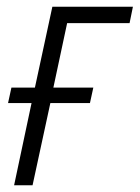

<svg xmlns="http://www.w3.org/2000/svg" viewBox="-20 -552 416 572"><path d="M22 0 74 -245H4L14 -291H84L136 -532H376L366 -483H180L139 -291H258L248 -245H130L77 0Z"/></svg>

Font: Noto Sans SemiCondensed Light
Style: Italic
Weight: 300
Width: 4
Italic angle: -12°
Designer: Monotype Design Team
Foundry: Monotype Imaging Inc.
Version: Version 2.013; ttfautohint (v1.8.4.7-5d5b)